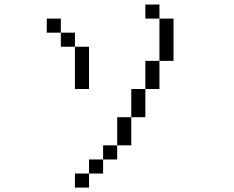

<svg xmlns="http://www.w3.org/2000/svg" viewBox="-20 -770 1040 852"><path d="M375 0H312.5V62.5H375ZM375 0H437.5V-62.5H375ZM437.5 -62.5H500V-125H437.5ZM500 -125H562.5Q562.5 -125 562.5 -250H500Q500 -250 500 -125ZM562.5 -250H625Q625 -250 625 -375H562.5Q562.5 -375 562.5 -250ZM625 -375H687.5Q687.5 -375 687.5 -500H625Q625 -500 625 -375ZM312.5 -562.5V-375H375V-562.5ZM687.5 -500H750V-687.5H687.5ZM312.5 -562.5V-625H250V-562.5ZM250 -625V-687.5H187.5V-625ZM687.5 -687.5V-750H625V-687.5Z"/></svg>

Font: Unifont
Style: Regular
Weight: 500
Version: Version 15.1.04